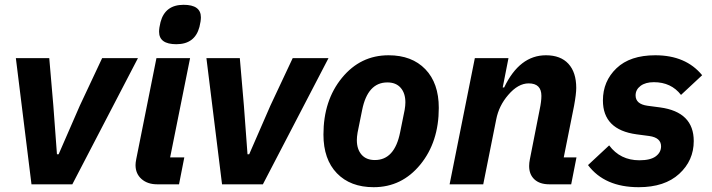

<svg xmlns="http://www.w3.org/2000/svg" viewBox="-20 -767 2962 799"><path d="M281 0H111L46 -525H185L202 -327L217 -125H224L312 -327L405 -525H554Z M714 -583Q642 -583 642 -635Q642 -651 648 -675Q667 -747 744 -747Q816 -747 816 -695Q816 -679 810 -655Q791 -583 714 -583ZM725 0H634Q594 0 569 -22Q544 -44 544 -80Q544 -90 547 -105L631 -525H771L688 -112H747Z M1074 0H904L839 -525H978L995 -327L1010 -125H1017L1105 -327L1198 -525H1347Z M1535 12Q1438 12 1382 -46Q1326 -104 1326 -207Q1326 -349 1403 -443Q1480 -537 1597 -537Q1694 -537 1750 -479Q1806 -421 1806 -318Q1806 -176 1729 -82Q1652 12 1535 12ZM1540 -101Q1622 -101 1645 -216L1664 -310Q1667 -328 1667 -341Q1667 -379 1647.5 -401.5Q1628 -424 1592 -424Q1510 -424 1487 -309L1468 -215Q1465 -197 1465 -184Q1465 -146 1484.5 -123.5Q1504 -101 1540 -101Z M1991 0H1851L1956 -525H2096L2072 -403H2078Q2142 -537 2252 -537Q2313 -537 2345.5 -501.5Q2378 -466 2378 -401Q2378 -376 2369 -327L2326 -112H2379L2357 0H2266Q2226 0 2204 -20.5Q2182 -41 2182 -76Q2182 -89 2185 -104L2226 -312Q2233 -345 2233 -368Q2233 -420 2180 -420Q2136 -420 2095 -372Q2056 -327 2045 -270Z M2638 12Q2496 12 2427 -80L2515 -162Q2561 -100 2641 -100Q2687 -100 2709 -116.5Q2731 -133 2731 -158Q2731 -194 2682 -201L2629 -208Q2489 -227 2489 -349Q2489 -429 2545.5 -483Q2602 -537 2707 -537Q2834 -537 2902 -454L2814 -372Q2773 -425 2701 -425Q2666 -425 2645.5 -409.5Q2625 -394 2625 -370Q2625 -334 2674 -327L2727 -320Q2867 -301 2867 -180Q2867 -99 2806.5 -43.5Q2746 12 2638 12Z"/></svg>

Font: Aneliza
Style: Bold Italic
Weight: 700
Italic angle: -11.31°
Designer: Mike Abbink, Paul van der Laan, Pieter van Rosmalen
Foundry: Bold Monday
Version: Version 3.0